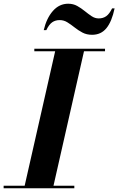

<svg xmlns="http://www.w3.org/2000/svg" viewBox="-62 -1012 636 1032"><path d="M259 -904Q235.5 -904 218.5 -892.2Q201.5 -880.5 187 -850H173Q188 -914 222.2 -953Q256.5 -992 304.5 -992Q331.5 -992 353 -980Q374.5 -968 393.5 -952.5Q412.5 -937 430.5 -925Q448.5 -913 468.5 -913Q492 -913 509 -925Q526 -937 540.5 -967H554Q539 -896 510 -860.5Q481 -825 433 -825Q403.5 -825 381 -837Q358.5 -849 339 -864.5Q319.5 -880 300.2 -892Q281 -904 259 -904ZM-42.5 -13.5H70.5L234.5 -736.5H122.5V-750H502.5V-736.5H389.5L225.5 -13.5H337.5V0H-42.5Z"/></svg>

Font: Bodoni* 16pt
Style: Bold Italic
Weight: 700
Italic angle: -13°
Version: Version 2.3